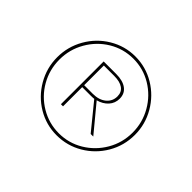

<svg xmlns="http://www.w3.org/2000/svg" viewBox="-110 -647 835 835"><g transform="rotate(45 308.0 -229.5)"><path d="M547 -229Q547 -163 514.5 -107.5Q482 -52 427 -19.5Q372 13 307 13Q243 13 188.5 -19.5Q134 -52 101.5 -108Q69 -164 69 -229Q69 -294 101 -350Q133 -406 188 -439Q243 -472 307 -472Q372 -472 427 -439Q482 -406 514.5 -350Q547 -294 547 -229ZM533 -229Q533 -291 502.5 -344Q472 -397 420.5 -428Q369 -459 308 -459Q247 -459 195.5 -428Q144 -397 113.5 -344Q83 -291 83 -229Q83 -167 113 -114.5Q143 -62 195 -31Q247 0 308 0Q369 0 420.5 -31Q472 -62 502.5 -114.5Q533 -167 533 -229ZM323 -218 424 -96H408L311 -215Q304 -214 291 -214H238V-96H225V-359H302Q343 -359 366 -342Q389 -325 389 -294Q389 -266 371 -246Q353 -226 323 -218ZM291 -226Q329 -226 352 -245Q375 -264 375 -294Q375 -320 356 -333.5Q337 -347 302 -347H238V-226Z"/></g></svg>

Font: Ysabeau SC Thin
Style: Regular
Weight: 200
Designer: Christian Thalmann (Catharsis Fonts)
Version: Version 0.003